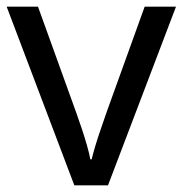

<svg xmlns="http://www.w3.org/2000/svg" viewBox="-20 -556 548 576"><path d="M203 0 0 -536H94L208 -220Q216 -198 225 -171Q234 -144 241 -119.5Q248 -95 251 -78H255Q259 -95 266.5 -120Q274 -145 283.5 -172Q293 -199 300 -220L414 -536H508L304 0Z"/></svg>

Font: Noto Sans Glagolitic
Style: Regular
Weight: 400
Designer: Monotype Design Team
Foundry: Monotype Imaging Inc.
Version: Version 2.004; ttfautohint (v1.8.4.7-5d5b)